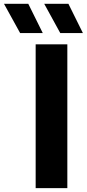

<svg xmlns="http://www.w3.org/2000/svg" viewBox="-110 -968 446 988"><path d="M73.5 0V-740H236.5V0ZM200 -798 117.5 -948.5H242L316.5 -798ZM-6.5 -798 -89.5 -948.5H35.5L110 -798Z"/></svg>

Font: Encode Sans Semi Expanded
Style: Bold
Weight: 700
Width: 6
Designer: Multiple Designers
Foundry: Impallari Type
Version: Version 3.000; ttfautohint (v1.8.3) -l 8 -r 50 -G 200 -x 14 